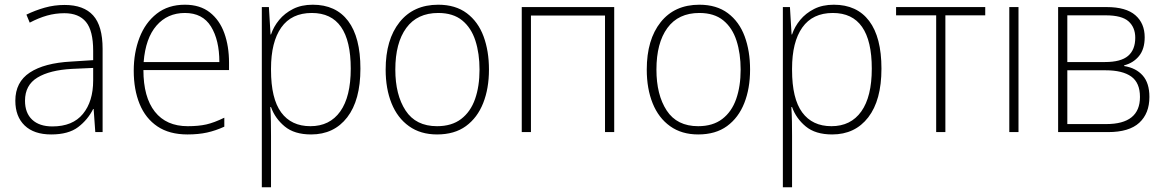

<svg xmlns="http://www.w3.org/2000/svg" viewBox="-20 -560 4953 814"><path d="M254 -539Q335 -539 375 -494.5Q415 -450 415 -353V0H384L377 -98H375Q352 -52 311 -21Q270 10 197 10Q124 10 84.5 -28Q45 -66 45 -133Q45 -212 106.5 -252.5Q168 -293 282 -299L375 -305V-345Q375 -430 344.5 -467Q314 -504 253 -504Q215 -504 179.5 -494Q144 -484 106 -464L92 -498Q129 -516 169.5 -527.5Q210 -539 254 -539ZM375 -272 286 -268Q191 -263 138.5 -231Q86 -199 86 -133Q86 -81 116.5 -52.5Q147 -24 202 -24Q288 -24 331.5 -77Q375 -130 375 -219Z M764 -540Q828 -540 869.5 -507.5Q911 -475 931 -419.5Q951 -364 951 -294V-263H588Q588 -148 636.5 -86.5Q685 -25 776 -25Q822 -25 855 -32.5Q888 -40 931 -61V-23Q894 -6 857.5 2Q821 10 775 10Q698 10 647.5 -24Q597 -58 572 -119Q547 -180 547 -260Q547 -337 571.5 -400.5Q596 -464 644.5 -502Q693 -540 764 -540ZM764 -505Q690 -505 643.5 -451.5Q597 -398 589 -297H910Q910 -390 874.5 -447.5Q839 -505 764 -505Z M1306 -540Q1404 -540 1456 -471Q1508 -402 1508 -269Q1508 -135 1452 -62.5Q1396 10 1299 10Q1228 10 1187 -24Q1146 -58 1129 -106H1126Q1128 -76 1128.5 -44.5Q1129 -13 1129 16V234H1090V-530H1120L1127 -414H1129Q1140 -447 1163.5 -475.5Q1187 -504 1222.5 -522Q1258 -540 1306 -540ZM1302 -505Q1216 -505 1172.5 -443.5Q1129 -382 1129 -269V-263Q1129 -142 1172 -83.5Q1215 -25 1296 -25Q1378 -25 1422.5 -87.5Q1467 -150 1467 -269Q1467 -505 1302 -505Z M2053 -265Q2053 -185 2028.5 -123Q2004 -61 1955.5 -25.5Q1907 10 1833 10Q1763 10 1714 -25Q1665 -60 1640 -122Q1615 -184 1615 -265Q1615 -392 1674 -466Q1733 -540 1838 -540Q1911 -540 1959 -504Q2007 -468 2030 -406Q2053 -344 2053 -265ZM1656 -265Q1656 -158 1699.5 -91.5Q1743 -25 1833 -25Q1895 -25 1935 -55.5Q1975 -86 1994 -140Q2013 -194 2013 -265Q2013 -333 1995.5 -387.5Q1978 -442 1939.5 -473.5Q1901 -505 1838 -505Q1749 -505 1702.5 -441.5Q1656 -378 1656 -265Z M2584 -530V0H2545V-494H2231V0H2192V-530Z M3160 -265Q3160 -185 3135.5 -123Q3111 -61 3062.5 -25.5Q3014 10 2940 10Q2870 10 2821 -25Q2772 -60 2747 -122Q2722 -184 2722 -265Q2722 -392 2781 -466Q2840 -540 2945 -540Q3018 -540 3066 -504Q3114 -468 3137 -406Q3160 -344 3160 -265ZM2763 -265Q2763 -158 2806.5 -91.5Q2850 -25 2940 -25Q3002 -25 3042 -55.5Q3082 -86 3101 -140Q3120 -194 3120 -265Q3120 -333 3102.5 -387.5Q3085 -442 3046.5 -473.5Q3008 -505 2945 -505Q2856 -505 2809.5 -441.5Q2763 -378 2763 -265Z M3515 -540Q3613 -540 3665 -471Q3717 -402 3717 -269Q3717 -135 3661 -62.5Q3605 10 3508 10Q3437 10 3396 -24Q3355 -58 3338 -106H3335Q3337 -76 3337.5 -44.5Q3338 -13 3338 16V234H3299V-530H3329L3336 -414H3338Q3349 -447 3372.5 -475.5Q3396 -504 3431.5 -522Q3467 -540 3515 -540ZM3511 -505Q3425 -505 3381.5 -443.5Q3338 -382 3338 -269V-263Q3338 -142 3381 -83.5Q3424 -25 3505 -25Q3587 -25 3631.5 -87.5Q3676 -150 3676 -269Q3676 -505 3511 -505Z M4157 -495H3988V0H3949V-495H3779V-530H4157Z M4298 0H4259V-530H4298Z M4833 -402Q4833 -352 4809 -322.5Q4785 -293 4746 -283V-280Q4796 -272 4824.5 -240Q4853 -208 4853 -149Q4853 -79 4810 -39.5Q4767 0 4678 0H4466V-530H4672Q4754 -530 4793.5 -495.5Q4833 -461 4833 -402ZM4793 -400Q4793 -444 4764.5 -469.5Q4736 -495 4668 -495H4505V-297H4665Q4732 -297 4762.5 -323Q4793 -349 4793 -400ZM4813 -149Q4813 -209 4776 -235.5Q4739 -262 4667 -262H4505V-34H4670Q4813 -34 4813 -149Z"/></svg>

Font: Noto Sans Disp ExtLt
Style: Regular
Weight: 200
Designer: Monotype Design Team
Foundry: Monotype Imaging Inc.
Version: Version 2.000;GOOG;noto-source:20170915:90ef993387c0